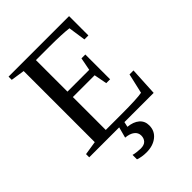

<svg xmlns="http://www.w3.org/2000/svg" viewBox="-246 -772 1102 1102"><g transform="rotate(-45 305.5 -221.0)"><path d="M314.5 0 307.6 31.2Q352.1 35.6 377.2 57.1Q402.3 78.6 402.3 114.3Q402.3 159.2 368.4 186Q334.5 212.9 281.7 212.9Q244.6 212.9 214.4 202.1V166Q225.1 169.4 243.7 171.6Q262.2 173.8 272.9 173.8Q302.2 173.8 315.4 159.4Q328.6 145 328.6 123Q328.6 99.1 309.1 84Q289.6 68.8 254.4 65.9L272 0H28.8V-25.9L112.8 -39.1V-616.2L28.8 -628.9V-654.8H520V-498H487.8L472.2 -604Q417.5 -610.8 314 -610.8H207V-355H383.8L398.9 -433.1H430.2V-231.9H398.9L383.8 -311H207V-43.9H335.9Q461.9 -43.9 501 -51.8L528.8 -172.9H561L551.8 0Z"/></g></svg>

Font: Times New Roman
Style: Regular
Weight: 400
Designer: Steve Matteson
Foundry: Ascender Corporation
Version: Version 2.00.3